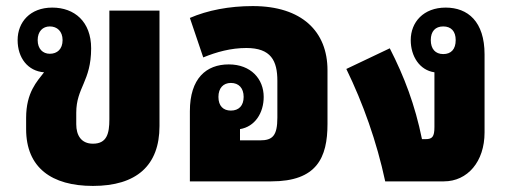

<svg xmlns="http://www.w3.org/2000/svg" viewBox="-20 -597 1671 632"><path d="M286 15C429 15 505 -52 505 -182V-562H340V-204C340 -158 332 -124 286 -124C247 -124 231 -152 231 -188V-226C231 -309 280 -329 280 -438C280 -526 225 -572 152 -572C79 -572 38 -524 38 -465C38 -406 72 -363 125 -359C102 -329 66 -293 66 -209V-172C66 -45 150 15 286 15ZM144 -420C121 -420 104 -436 104 -465C104 -494 121 -510 144 -510C168 -510 186 -494 186 -465C186 -435 168 -420 144 -420Z M1058 -366C1058 -493 974 -577 812 -577C734 -577 663 -563 605 -538L649 -408C693 -426 740 -439 791 -439C872 -439 893 -397 893 -331V-210C893 -150 877 -135 836 -135H770V-172C819 -180 848 -225 848 -278C848 -337 806 -385 733 -385C659 -385 605 -339 605 -231V0H873C1023 0 1058 -78 1058 -189ZM740 -233C715 -233 699 -248 699 -278C699 -307 715 -324 740 -324C766 -324 782 -307 782 -278C782 -249 766 -233 740 -233Z M1575 -161V-418C1575 -526 1520 -572 1447 -572C1374 -572 1332 -524 1332 -465C1332 -412 1361 -366 1410 -359V-179C1410 -147 1403 -139 1381 -139H1369C1346 -252 1311 -344 1263 -438L1120 -370C1175 -257 1220 -131 1248 0H1441C1519 0 1575 -65 1575 -161ZM1439 -419C1413 -419 1398 -436 1398 -465C1398 -494 1413 -510 1439 -510C1465 -510 1480 -494 1480 -465C1480 -435 1465 -419 1439 -419Z"/></svg>

Font: Noto Sans Thai Looped Condensed Black
Style: Regular
Weight: 900
Width: 3
Designer: Sasikarn Vongin, Ben Mitchell
Foundry: The Fontpad Ltd
Version: Version 1.001